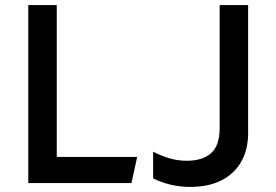

<svg xmlns="http://www.w3.org/2000/svg" viewBox="-20 -720 1086 755"><path d="M91.2 0V-700H203.2V-102.8H519.4L496.9 0ZM727.8 15Q688.4 15 652 6.4Q615.6 -2.1 582.2 -18.4V-123.4Q615.4 -106.4 648 -97.1Q680.5 -87.8 713.8 -87.8Q776.8 -87.8 810.2 -117.8Q843.7 -147.8 843.7 -215.2V-700H955.7V-197.1Q955.7 -132.9 929.2 -85.2Q902.6 -37.6 851.7 -11.3Q800.8 15 727.8 15Z"/></svg>

Font: Geologica-Sharp
Style: Regular
Weight: 100
Designer: Sindre Bremnes, Frode Helland
Foundry: Monokrom Skriftforlag AS
Version: Version 1.010;gftools[0.9.28]